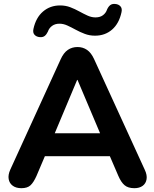

<svg xmlns="http://www.w3.org/2000/svg" viewBox="-20 -954 790 982"><path d="M89.2 8.5Q62.2 8.5 45.2 -4Q28.2 -16.5 24.4 -37.8Q20.5 -59 32.2 -85.5L290.5 -651.2Q305.5 -684.2 327 -698.9Q348.5 -713.5 376.5 -713.5Q403.8 -713.5 425.1 -698.9Q446.5 -684.2 461.5 -651.2L720.5 -85.5Q733.2 -58.8 729.6 -37.1Q726 -15.5 709.6 -3.5Q693.2 8.5 667.2 8.5Q634.8 8.5 616.9 -6.9Q599 -22.2 585 -55L524.2 -196.2L584.8 -155H166.5L227 -196.2L167 -55Q152.2 -21.5 136.2 -6.5Q120.2 8.5 89.2 8.5ZM374.5 -545.2 244 -234.2 217 -272.5H534.2L508 -234.2L376.5 -545.2ZM184.5 -764Q166.5 -765.2 156.6 -776.1Q146.8 -787 151 -806Q163.5 -863.8 200 -895Q236.5 -926.2 287.2 -926.2Q315.5 -926.2 339.5 -917Q363.5 -907.8 385.5 -895.6Q407.5 -883.5 427.9 -874.2Q448.2 -865 468.2 -865Q492 -865 506.9 -876.4Q521.8 -887.8 527.5 -905.2Q534 -920 543.5 -927.5Q553 -935 568 -933.8Q586 -932.8 595.9 -921.8Q605.8 -910.8 601.5 -891.8Q589.2 -834 553.4 -802.8Q517.5 -771.5 466 -771.5Q438 -771.5 413.5 -780.8Q389 -790 367 -802.1Q345 -814.2 324.6 -823.5Q304.2 -832.8 284.2 -832.8Q261.5 -832.8 246.1 -821.4Q230.8 -810 225 -792.5Q218.5 -778.5 209.4 -770.8Q200.2 -763 184.5 -764Z"/></svg>

Font: Nunito ExtraLight
Style: Regular
Weight: 200
Designer: Vernon Adams
Foundry: Vernon Adams
Version: Version 3.602;April 4, 2023;FontCreator 14.0.0.2856 64-bit